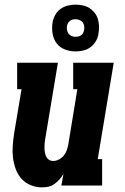

<svg xmlns="http://www.w3.org/2000/svg" viewBox="-20 -801 540 829"><path d="M161 8Q135 8 111.5 -2Q88 -12 72 -30Q56 -48 47.5 -72Q39 -96 36 -121Q33 -146 35 -172Q37 -198 41 -225L73 -416H54V-530H230L176 -206Q174 -196 173 -185.5Q172 -175 172 -164.5Q172 -154 173.5 -144.5Q175 -135 179 -126Q183 -117 191 -111.5Q199 -106 209 -106Q222 -106 234.5 -112.5Q247 -119 255.5 -129.5Q264 -140 268.5 -153Q273 -166 275 -178L314 -416H296V-530H471L402 -114H421V0H245L254 -50Q246 -37 236.5 -26Q227 -15 215 -6.5Q203 2 189 5Q175 8 161 8ZM306 -579Q282 -579 260 -587.5Q238 -596 224.5 -614Q211 -632 207 -656Q203 -680 207 -705Q210 -721 218.5 -736.5Q227 -752 241.5 -762.5Q256 -773 273 -777Q290 -781 306 -781Q322 -781 338 -777.5Q354 -774 366.5 -766Q379 -758 388.5 -746Q398 -734 402.5 -719Q407 -704 407.5 -688Q408 -672 405 -655Q403 -639 394 -623.5Q385 -608 371 -597.5Q357 -587 340 -583Q323 -579 306 -579ZM306 -642Q312 -642 318.5 -643.5Q325 -645 330.5 -649Q336 -653 339 -659Q342 -665 343 -671Q345 -680 343.5 -689Q342 -698 337 -704.5Q332 -711 323.5 -714.5Q315 -718 306 -718Q300 -718 293.5 -716.5Q287 -715 282 -711Q277 -707 273.5 -701Q270 -695 269 -689Q268 -680 269.5 -671Q271 -662 276 -655.5Q281 -649 289 -645.5Q297 -642 306 -642Z"/></svg>

Font: Iosevka Slab Heavy Oblique
Style: Regular
Weight: 900
Italic angle: -9°
Monospace: yes
Designer: Belleve Invis
Foundry: Belleve Invis
Version: Version 11.1.1; ttfautohint (v1.8.3)